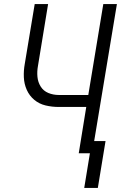

<svg xmlns="http://www.w3.org/2000/svg" viewBox="-20 -755 616 946"><path d="M395 171H462L500 -60H444L556 -735H489L415 -287H270Q242 -287 218 -297Q194 -307 180.5 -328.5Q167 -350 164.5 -376.5Q162 -403 167 -430L217 -735H151L102 -440Q96 -407 97.5 -374Q99 -341 112 -312Q125 -283 149 -263Q173 -243 204.5 -235.5Q236 -228 269 -228H405L368 0H423Z"/></svg>

Font: Iosevka Sparkle Light Oblique
Style: Regular
Weight: 300
Italic angle: -9°
Designer: Belleve Invis
Foundry: Belleve Invis
Version: Version 4.5.0; ttfautohint (v1.8.3)